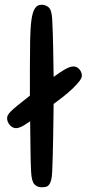

<svg xmlns="http://www.w3.org/2000/svg" viewBox="-20 -781 375 809"><path d="M111 -58Q109 -98 108.5 -152Q108 -206 107 -270Q78 -250 66.5 -245.5Q55 -241 48 -241Q33 -241 21.5 -254Q10 -267 10 -283Q10 -289 13 -295.5Q16 -302 26 -312Q36 -322 55 -337.5Q74 -353 106 -378V-491Q106 -562 107 -613Q108 -664 112.5 -697Q117 -730 127 -745.5Q137 -761 155 -761Q172 -761 185 -750Q198 -739 200 -699Q203 -641 204 -580Q205 -519 206 -457Q233 -477 254 -489Q275 -501 290 -501Q304 -501 314.5 -489Q325 -477 325 -462Q325 -452 313 -437Q301 -422 283.5 -405.5Q266 -389 245 -372.5Q224 -356 206 -343Q205 -271 204 -203.5Q203 -136 200 -59Q199 -35 195.5 -22Q192 -9 186 -2Q180 5 172.5 6.5Q165 8 155 8Q137 8 125 -4.5Q113 -17 111 -58Z"/></svg>

Font: Sniglet
Style: Regular
Weight: 400
Designer: Haley Fiege
Foundry: Haley Fiege, Pablo Impallari, Brenda Gallo
Version: Version 2.000; ttfautohint (v0.95) -l 8 -r 50 -G 200 -x 14 -